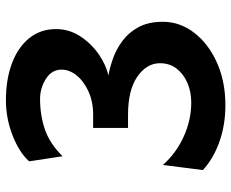

<svg xmlns="http://www.w3.org/2000/svg" viewBox="-86 -679 777 645"><g transform="rotate(-90 302.5 -356.5)"><path d="M195.3 -432.1H239.3Q283.7 -432.1 317.9 -447.8Q352.1 -463.4 371.6 -487.5Q391.1 -511.7 391.1 -538.1Q391.1 -571.3 360.1 -590.8Q329.1 -610.4 293 -610.4Q236.8 -610.4 189.2 -593.8Q141.6 -577.1 100.1 -534.7L83 -647Q112.3 -680.2 169.7 -702.6Q227.1 -725.1 288.1 -725.1Q358.4 -725.1 412.4 -704.8Q466.3 -684.6 496.8 -646.7Q527.3 -608.9 527.3 -556.6Q527.3 -512.2 502.7 -474.9Q478 -437.5 441.9 -412.8Q405.8 -388.2 371.1 -380.9Q397 -376.5 428.2 -365.5Q459.5 -354.5 487.5 -333.7Q515.6 -313 533.7 -279.8Q551.8 -246.6 551.8 -197.8Q551.8 -140.6 515.1 -92.8Q478.5 -44.9 415 -16.4Q351.6 12.2 271 12.2Q206.1 12.2 149.2 -7.8Q92.3 -27.8 53.7 -63.5L70.8 -197.8Q110.8 -152.8 166.5 -127.7Q222.2 -102.5 280.8 -102.5Q315.9 -102.5 345.9 -115.2Q376 -127.9 394.3 -151.4Q412.6 -174.8 412.6 -207.5Q412.6 -252.4 367.4 -283.7Q322.3 -314.9 239.3 -314.9H195.3Z"/></g></svg>

Font: Andika
Style: Bold
Weight: 700
Designer: Victor Gaultney, Annie Olsen, Julie Remington, Don Collingsworth, Eric Hays, Becca Hirsbrunner
Foundry: SIL International
Version: Version 6.101